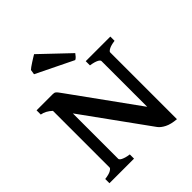

<svg xmlns="http://www.w3.org/2000/svg" viewBox="-241 -998 1146 1146"><g transform="rotate(-45 332.0 -424.5)"><path d="M21 0V-35.6Q56.6 -40 72.3 -49.3Q87.9 -58.6 87.9 -65.4V-543.9Q56.2 -573.7 21 -579.6V-615.2H157.2Q164.6 -615.2 169.2 -614Q173.8 -612.8 178.7 -608.9Q183.6 -605 189.2 -597.4Q194.8 -589.8 204.1 -577.1L502.9 -163.1V-549.3Q502.9 -552.2 499.8 -556.4Q496.6 -560.5 489 -564.7Q481.4 -568.8 468.5 -572.8Q455.6 -576.7 436 -579.6V-615.2H643.6V-579.6Q608.4 -574.7 592.3 -565.4Q576.2 -556.2 576.2 -549.3V14.6Q529.3 10.7 501 -3.7Q472.7 -18.1 459.5 -36.1L161.1 -449.2V-65.4Q161.1 -62.5 164.6 -58.3Q168 -54.2 176 -50Q184.1 -45.9 196.8 -42Q209.5 -38.1 228.5 -35.6V0ZM425.8 -693.4Q418.9 -684.1 411.9 -676Q404.8 -668 396.5 -664.1L162.6 -778.3L167.5 -809.1Q170.9 -813 181.9 -820.8Q192.9 -828.6 205.8 -836.9Q218.8 -845.2 230.5 -852.5Q242.2 -859.9 247.6 -862.8Z"/></g></svg>

Font: Gentium Basic
Style: Bold
Weight: 700
Designer: J. Victor Gaultney and Annie Olsen
Foundry: SIL International
Version: Version 1.100